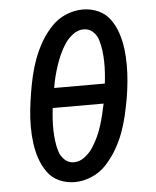

<svg xmlns="http://www.w3.org/2000/svg" viewBox="-53 -788 683 842"><g transform="rotate(-5 288.0 -367.5)"><path d="M243 8Q280 8 317.5 -8Q355 -24 382.5 -54Q410 -84 430 -118.5Q450 -153 463.5 -189.5Q477 -226 485.5 -263Q494 -300 501 -338Q507 -374 510.5 -411Q514 -448 514 -484.5Q514 -521 509.5 -556Q505 -591 494 -624.5Q483 -658 463 -686Q443 -714 411 -728.5Q379 -743 342 -743Q305 -743 268 -727.5Q231 -712 203 -682Q175 -652 155 -617Q135 -582 121.5 -545.5Q108 -509 99.5 -472Q91 -435 85 -398Q79 -361 75 -324.5Q71 -288 71 -251.5Q71 -215 75.5 -179.5Q80 -144 91 -111Q102 -78 122 -49.5Q142 -21 174 -6.5Q206 8 243 8ZM188 -411Q192 -436 198 -460Q204 -484 212 -508Q220 -532 230.5 -555.5Q241 -579 255.5 -601Q270 -623 292 -639.5Q314 -656 339 -656Q363 -656 380 -640Q397 -624 403.5 -601.5Q410 -579 413 -555.5Q416 -532 416.5 -508Q417 -484 415.5 -459.5Q414 -435 411 -411ZM246 -79Q222 -79 205 -95.5Q188 -112 181.5 -134Q175 -156 172 -179.5Q169 -203 168.5 -227Q168 -251 169.5 -275.5Q171 -300 174 -324H398Q393 -299 387 -275Q381 -251 373.5 -227Q366 -203 355 -179.5Q344 -156 329.5 -134Q315 -112 293 -95.5Q271 -79 246 -79Z"/></g></svg>

Font: Iosevka Sparkle Medium Oblique
Style: Regular
Weight: 500
Italic angle: -9°
Designer: Belleve Invis
Foundry: Belleve Invis
Version: Version 4.5.0; ttfautohint (v1.8.3)